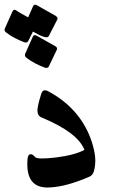

<svg xmlns="http://www.w3.org/2000/svg" viewBox="-51 -798 521 839"><path d="M130 -285Q108 -294 114 -329Q117 -346 121 -360.5Q125 -375 129 -387Q136 -411 158 -400Q294 -328 345 -193Q358 -157 363 -125.5Q368 -94 363 -67Q359 -34 340 -26Q241 17 169 21Q60 29 69 -99Q70 -124 83 -124Q93 -124 102 -112Q112 -100 194 -110Q275 -120 318 -143Q289 -219 130 -285ZM72 -618Q67 -610 56 -613Q35 -621 14.5 -631.5Q-6 -642 -24 -656Q-34 -663 -30 -673L4 -749Q10 -760 21 -752Q26 -748 39 -740.5Q52 -733 72 -722L94 -772Q100 -782 112 -774Q124 -767 192 -729Q204 -721 199 -712L162 -640Q154 -624 93 -660ZM162 -507Q157 -499 146 -502Q124 -510 104 -520.5Q84 -531 65 -545Q55 -553 59 -563L93 -639Q98 -649 111 -641Q123 -634 191 -596Q202 -589 197 -580Z"/></svg>

Font: Amiri
Style: Bold Italic
Weight: 700
Italic angle: 10°
Designer: Khaled Hosny
Version: Version 0.113